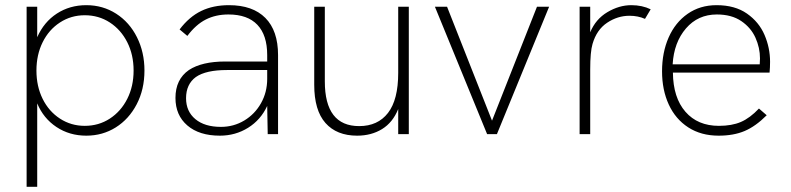

<svg xmlns="http://www.w3.org/2000/svg" viewBox="-20 -519 3060 743"><path d="M83 -493H124V-375Q150 -434 200 -466.5Q250 -499 314 -499Q378 -499 429.5 -466Q481 -433 510 -375Q539 -317 539 -246Q539 -173 509 -115.5Q479 -58 428 -26Q377 6 314 6Q249 6 198.5 -27.5Q148 -61 124 -119V204H83ZM497 -246Q497 -307 472.5 -355.5Q448 -404 405 -432Q362 -460 308 -460Q255 -460 212 -432Q169 -404 145 -355.5Q121 -307 121 -246Q121 -185 145 -136.5Q169 -88 212 -60Q255 -32 308 -32Q362 -32 405 -60Q448 -88 472.5 -136.5Q497 -185 497 -246Z M1014 -109Q989 -55 940 -24.5Q891 6 831 6Q751 6 705 -33.5Q659 -73 659 -140Q659 -212 711 -248Q761 -281 852 -281H1014V-306Q1014 -383 976 -423Q938 -463 864 -463Q815 -463 776.5 -443.5Q738 -424 705 -380L675 -405Q712 -454 758.5 -476.5Q805 -499 866 -499Q958 -499 1007 -449.5Q1056 -400 1056 -306V0H1016ZM835 -28Q884 -28 925 -52.5Q966 -77 990 -119.5Q1014 -162 1014 -214V-248H858Q777 -248 738 -221Q700 -193 700 -139Q700 -88 736 -58Q772 -28 835 -28Z M1196 -191V-493H1237V-204Q1237 -31 1370 -31Q1442 -31 1481.5 -82Q1521 -133 1521 -237V-493H1562V0H1521V-97Q1500 -45 1458.5 -19.5Q1417 6 1362 6Q1283 6 1239.5 -43Q1196 -92 1196 -191Z M1663 -493H1710L1884 -52L2058 -493H2105L1903 0H1865Z M2223 -493H2264V-394Q2285 -445 2330.5 -472Q2376 -499 2423 -499Q2465 -499 2498 -483L2476 -446Q2449 -458 2416 -458Q2370 -458 2329.5 -431Q2289 -404 2273 -349Q2264 -319 2264 -250V0H2223Z M2542 -243Q2542 -316 2567.5 -374Q2593 -432 2641 -465.5Q2689 -499 2753 -499Q2824 -499 2870.5 -466.5Q2917 -434 2938.5 -384Q2960 -334 2960 -280Q2960 -258 2958 -238H2584Q2585 -141 2632.5 -86.5Q2680 -32 2762 -32Q2812 -32 2847 -47Q2882 -62 2917 -99L2947 -73Q2904 -30 2861.5 -12Q2819 6 2761 6Q2693 6 2643.5 -26Q2594 -58 2568 -114.5Q2542 -171 2542 -243ZM2920 -270 2921 -293Q2921 -334 2903.5 -373Q2886 -412 2848.5 -437.5Q2811 -463 2754 -463Q2681 -463 2634.5 -409Q2588 -355 2583 -270Z"/></svg>

Font: Hanken Grotesk ExtraLight
Style: Regular
Weight: 200
Designer: Alfredo Marco Pradil
Foundry: Hanken Design Co.
Version: Version 3.014